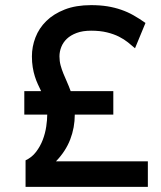

<svg xmlns="http://www.w3.org/2000/svg" viewBox="-20 -732 629 752"><path d="M80.1 0V-104Q105 -115.7 121.3 -137.2Q137.7 -158.7 147.5 -184.3Q157.2 -210 161.1 -236.3Q165 -262.7 165 -283.2H75.2V-375H141.1Q134.8 -388.2 128.2 -402.3Q121.6 -416.5 116.5 -432.9Q111.3 -449.2 108.2 -468.5Q105 -487.8 105 -511.2Q105 -549.3 118.9 -585.4Q132.8 -621.6 161.4 -649.7Q189.9 -677.7 233.6 -694.8Q277.3 -711.9 336.9 -711.9Q371.6 -711.9 400.4 -707.3Q429.2 -702.6 454.6 -693.8Q480 -685.1 503.2 -671.9Q526.4 -658.7 549.8 -642.1L508.8 -543Q496.6 -553.7 481.4 -565.9Q466.3 -578.1 446 -588.4Q425.8 -598.6 398.9 -605.2Q372.1 -611.8 336.9 -611.8Q303.7 -611.8 280.3 -603Q256.8 -594.2 241.9 -580.1Q227.1 -565.9 220 -547.9Q212.9 -529.8 212.9 -511.2Q212.9 -492.7 217.3 -476.3Q221.7 -460 228.3 -443.8Q234.9 -427.7 242.4 -410.9Q250 -394 256.8 -375H423.8V-283.2H272.9Q272.9 -232.4 255.1 -186Q237.3 -139.6 199.2 -100.1H559.1V0Z"/></svg>

Font: Overpass
Style: Regular
Weight: 400
Designer: Delve Withrington
Foundry: Delve Fonts
Version: Version 1.001